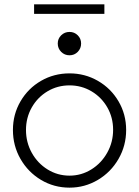

<svg xmlns="http://www.w3.org/2000/svg" viewBox="-20 -863 645 891"><path d="M40 -259.8Q40 -332.5 75.2 -392.8Q110.4 -453.1 170.4 -487.8Q230.5 -522.5 302.7 -522.5Q374 -522.5 434.3 -487.8Q494.6 -453.1 530 -392.8Q565.4 -332.5 565.4 -259.8Q565.4 -187 530 -125.5Q494.6 -64 434.1 -28.1Q373.5 7.8 302.7 7.8Q230.5 7.8 170.4 -28.1Q110.4 -64 75.2 -125.2Q40 -186.5 40 -259.8ZM504.9 -260.7Q504.9 -317.9 477.8 -365Q450.7 -412.1 404.3 -439.5Q357.9 -466.8 302.7 -466.8Q246.6 -466.8 200.4 -439.2Q154.3 -411.6 127.4 -364.3Q100.6 -316.9 100.6 -259.8Q100.6 -202.6 127.4 -154.1Q154.3 -105.5 200.7 -76.7Q247.1 -47.9 302.7 -47.9Q357.4 -47.9 403.8 -76.7Q450.2 -105.5 477.5 -154.3Q504.9 -203.1 504.9 -260.7ZM248 -661.1Q248 -683.6 263.9 -699.2Q279.8 -714.8 302.7 -714.8Q325.2 -714.8 340.8 -699.2Q356.4 -683.6 356.4 -661.1Q356.4 -638.2 340.8 -622.3Q325.2 -606.4 302.7 -606.4Q279.8 -606.4 263.9 -622.3Q248 -638.2 248 -661.1ZM138.2 -842.8H464.4V-798.8H138.2Z"/></svg>

Font: Reddit Sans Chocolate Light
Style: Regular
Weight: 300
Designer: Stephen Hutchings
Foundry: Reddit
Version: Version 1.013